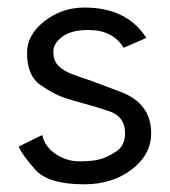

<svg xmlns="http://www.w3.org/2000/svg" viewBox="-20 -475 448 506"><path d="M305.7 -349.1Q277.8 -396 212.4 -396Q168 -396 144.5 -378.4Q120.6 -360.4 120.6 -339.8Q120.6 -319.3 128.4 -308.3Q136.2 -297.4 150.9 -288.6Q165.5 -279.8 217.3 -263.2L297.9 -232.9Q378.4 -202.6 378.4 -124Q378.4 -67.9 327.4 -28.6Q276.4 10.7 201.7 10.7Q107.4 10.7 73 -27.8Q38.6 -66.4 29.3 -88.9L91.3 -119.1Q97.7 -88.9 126.5 -69.3Q155.3 -49.8 189.5 -49.8Q223.6 -49.8 243.9 -55.4Q264.2 -61 286.9 -76.2Q309.6 -91.3 309.6 -124Q309.6 -168.9 265.6 -182.6Q221.2 -197.3 197.8 -203.1Q174.3 -209 147.2 -218.3Q120.1 -227.5 85.7 -251.7Q51.3 -275.9 51.3 -335.9Q51.3 -383.3 97.2 -419.2Q143.1 -455.1 202.6 -455.1Q314.5 -455.1 365.7 -375Z"/></svg>

Font: Meera
Style: Regular
Weight: 400
Designer: Hussain KH and Suresh P for Swathanthra Malayalam Computing (SMC)
Version: Version 7.0.0+20221109